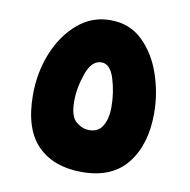

<svg xmlns="http://www.w3.org/2000/svg" viewBox="-66 -606 664 672"><g transform="rotate(10 266.0 -270.5)"><path d="M267 0Q374 0 427.5 -67.5Q481 -135 481 -246Q481 -316 458 -384Q435 -452 389 -496.5Q343 -541 274 -541Q209 -541 159 -498.5Q109 -456 80.5 -387Q52 -318 52 -237Q52 -116 109 -58Q166 0 267 0ZM267 -149Q242 -149 220 -167.5Q198 -186 198 -240Q198 -287 216 -338.5Q234 -390 269 -390Q300 -390 315 -342Q330 -294 330 -240Q330 -202 315 -175.5Q300 -149 267 -149Z"/></g></svg>

Font: Noto Sans Arabic Condensed Extra
Style: Regular
Weight: 800
Width: 3
Designer: Nadine Chahine - Monotype Design Team
Foundry: Monotype Imaging Inc.
Version: Version 1.902